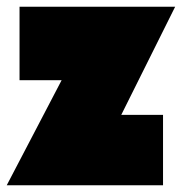

<svg xmlns="http://www.w3.org/2000/svg" viewBox="-53 -550 540 570"><path d="M307 -209H431V0H-33L130 -312H5V-530H467Z"/></svg>

Font: FFF_tuoi-tre Black
Style: Regular
Weight: 900
Designer: bBox Type GmbH
Foundry: bBox Type GmbH
Version: Version 1.001